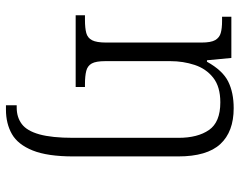

<svg xmlns="http://www.w3.org/2000/svg" viewBox="-102 -482 824 661"><g transform="rotate(90 310.5 -152.0)"><path d="M343 240V203H351Q384 203 407.5 185.5Q431 168 443 125Q455 82 455 9V-354Q455 -420 428 -459Q401 -498 333 -498Q279 -498 248 -473.5Q217 -449 204 -409.5Q191 -370 191 -326V-102Q191 -70 199 -55.5Q207 -41 224.5 -36.5Q242 -32 270 -32H280V0H33V-32H49Q77 -32 94 -36.5Q111 -41 119 -56.5Q127 -72 127 -105V-433Q127 -466 118.5 -480.5Q110 -495 94 -499.5Q78 -504 53 -504H38V-536H180L188 -452H193Q223 -506 261 -525Q299 -544 353 -544Q434 -544 476.5 -498Q519 -452 519 -353V8Q519 97 498.5 148Q478 199 442 219.5Q406 240 358 240Z"/></g></svg>

Font: Noto Serif Hebrew Light
Style: Regular
Weight: 300
Version: Version 2.003